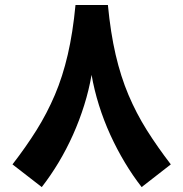

<svg xmlns="http://www.w3.org/2000/svg" viewBox="-20 -741 745 781"><path d="M149.9 20Q186 -26.4 218.3 -80.1Q250.5 -133.8 276.9 -192.6Q303.2 -251.5 322.5 -313Q341.8 -374.5 352.5 -436.5Q363.3 -374.5 382.6 -313Q401.9 -251.5 428.7 -192.6Q455.6 -133.8 487.8 -80.1Q520 -26.4 556.2 20L674.8 -72.3Q620.1 -143.6 577.1 -211.9Q534.2 -280.3 502.7 -354.7Q471.2 -429.2 450.4 -518.6Q429.7 -607.9 418.9 -720.7H287.1Q276.4 -607.9 255.6 -518.6Q234.9 -429.2 203.1 -354.7Q171.4 -280.3 128.7 -211.9Q85.9 -143.6 30.8 -72.3Z"/></svg>

Font: Estedad-FD-VF Thin
Style: Regular
Weight: 100
Designer: Amin Abedi
Version: Version 5.0